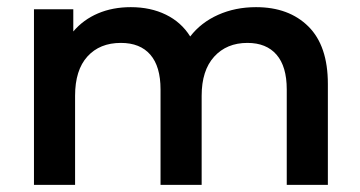

<svg xmlns="http://www.w3.org/2000/svg" viewBox="-20 -517 1008 537"><path d="M897 -282V0H782V-267Q782 -331 753.5 -364Q725 -397 672 -397Q614 -397 579 -358.5Q544 -320 544 -249V0H429V-267Q429 -331 400.5 -364Q372 -397 318 -397Q259 -397 224.5 -359Q190 -321 190 -249V0H75V-491H185V-429Q213 -462 254 -479.5Q295 -497 346 -497Q401 -497 444 -476Q487 -455 512 -415Q542 -454 590 -475.5Q638 -497 696 -497Q788 -497 842.5 -443Q897 -389 897 -282Z"/></svg>

Font: Montserrat Ace
Style: Bold
Weight: 600
Designer: Julieta Ulanovsky
Foundry: Julieta Ulanovsky
Version: Version 1